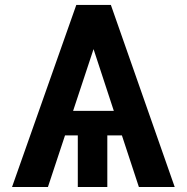

<svg xmlns="http://www.w3.org/2000/svg" viewBox="-20 -747 746 767"><path d="M677.9 0H534.8L467 -206H408.7V0H290.8V-206H239.7L171.5 0H28.1L284.8 -727.3H422.9ZM434.7 -304 353.7 -550.8 272 -304Z"/></svg>

Font: Linik Sans SemiBold
Style: Regular
Weight: 600
Designer: Rasmus Andersson (font), Cristiano Sobral (main changes)
Foundry: rsms
Version: Version 3.018;June 1, 2022;FontCreator 14.0.0.2814 64-bit; t